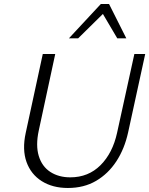

<svg xmlns="http://www.w3.org/2000/svg" viewBox="-20 -927 743 956"><path d="M318 9Q242 9 188 -25Q134 -59 112 -120.5Q90 -182 108 -265L193 -658H255L173 -277Q157 -203 173 -150.5Q189 -98 230.5 -71Q272 -44 330 -44Q420 -44 480.5 -104.5Q541 -165 563 -266L649 -658H703L618 -268Q600 -186 559.5 -124Q519 -62 458.5 -26.5Q398 9 318 9ZM323 -736 482 -907H523L506 -871L369 -736ZM564 -736 485 -870 482 -907H523L609 -736Z"/></svg>

Font: Ysabeau Office Light
Style: Italic
Weight: 300
Italic angle: -12°
Designer: Christian Thalmann (Catharsis Fonts)
Version: Version 2.001;gftools[0.9.30]; featfreeze: tnum,lnum,ss02